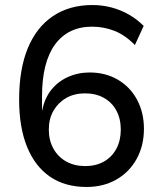

<svg xmlns="http://www.w3.org/2000/svg" viewBox="-20 -734 640 763"><path d="M324 9Q238 9 178.5 -32Q119 -73 87.5 -150.5Q56 -228 56 -338Q56 -459 90.5 -542.5Q125 -626 190.5 -670Q256 -714 347 -714Q386 -714 422.5 -704.5Q459 -695 491.5 -676.5Q524 -658 551 -631L516 -555Q477 -595 434.5 -611.5Q392 -628 346 -628Q298 -628 261 -610Q224 -592 198.5 -557Q173 -522 160 -470.5Q147 -419 147 -351V-296H148Q157 -343 183.5 -376.5Q210 -410 250 -428Q290 -446 336 -446Q399 -446 448 -417.5Q497 -389 524.5 -338Q552 -287 552 -222Q552 -155 523 -102.5Q494 -50 442.5 -20.5Q391 9 324 9ZM319 -74Q361 -74 393 -92Q425 -110 442.5 -143Q460 -176 460 -219Q460 -262 442.5 -294.5Q425 -327 393 -345Q361 -363 318 -363Q275 -363 243 -344.5Q211 -326 192.5 -294Q174 -262 174 -219Q174 -176 192.5 -143Q211 -110 243.5 -92Q276 -74 319 -74Z"/></svg>

Font: Nunito Sans 12pt ExtraLight 8pt Medium
Style: Regular
Weight: 500
Version: Version 3.101;gftools[0.9.27]